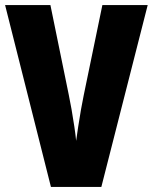

<svg xmlns="http://www.w3.org/2000/svg" viewBox="-20 -734 600 754"><path d="M560 -714 378 0H180L0 -714H178L250 -362Q255 -339 261 -304.5Q267 -270 272 -236.5Q277 -203 279 -181Q282 -203 287 -236Q292 -269 298 -303.5Q304 -338 309 -361L382 -714Z"/></svg>

Font: Noto Sans Khmer UI ExtraCondensed Black
Style: Regular
Weight: 900
Width: 2
Designer: Danh Hong and the Monotype Design Team
Foundry: Monotype Imaging Inc.
Version: Version 2.002; ttfautohint (v1.8.4.7-5d5b)